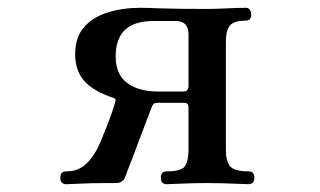

<svg xmlns="http://www.w3.org/2000/svg" viewBox="-20 -473 821 493"><path d="M150 0Q135 0 135 -17Q135 -33 150 -33Q175 -33 193 -45.5Q211 -58 227 -86Q232 -94 239 -111Q246 -128 254 -148Q262 -168 267.5 -184.5Q273 -201 275 -208Q279 -219 273 -221Q221 -238 197 -264.5Q173 -291 173 -334Q173 -377 195.5 -403Q218 -429 256.5 -441Q295 -453 341 -453Q355 -453 394 -451.5Q433 -450 512 -450Q529 -450 549 -451Q569 -452 586.5 -452.5Q604 -453 611 -453Q618 -453 621.5 -448Q625 -443 625 -436Q625 -420 611 -420Q580 -420 570 -407Q560 -394 560 -365V-88Q560 -60 570.5 -46.5Q581 -33 618 -33Q633 -33 633 -17Q633 0 618 0Q611 0 591.5 -1Q572 -2 550 -2.5Q528 -3 511 -3Q495 -3 473.5 -2.5Q452 -2 433.5 -1Q415 0 408 0Q393 0 393 -17Q393 -33 408 -33Q446 -33 455 -46.5Q464 -60 464 -88V-198Q464 -209 453 -209H386Q378 -209 375 -206.5Q372 -204 370 -199Q368 -194 360.5 -174.5Q353 -155 343.5 -129.5Q334 -104 324.5 -79Q315 -54 308 -36Q301 -18 300 -15Q293 -3 279 -3H252Q235 -3 214 -2.5Q193 -2 175 -1Q157 0 150 0ZM386 -238H450Q464 -238 464 -252V-384Q464 -419 432 -419H373Q277 -419 277 -328Q277 -282 306.5 -260Q336 -238 386 -238Z"/></svg>

Font: Zen Old Mincho SemiBold
Style: Regular
Weight: 600
Version: Version 1.500